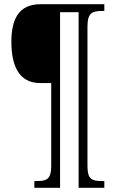

<svg xmlns="http://www.w3.org/2000/svg" viewBox="-20 -780 554 911"><path d="M143 111H265V-722H353V111H475V79H464C416 79 395 71 395 8V-655C395 -720 419 -728 465 -728H475V-760H172C69 -760 34 -689 34 -582C34 -478 64 -386 170 -386H223V8C223 71 201 79 154 79H143Z"/></svg>

Font: Noto Serif Georgian Condensed Light
Style: Regular
Weight: 300
Width: 3
Designer: Monotype Design Team, Akaki Razmadze
Foundry: Google LLC
Version: Version 2.003